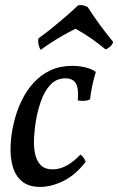

<svg xmlns="http://www.w3.org/2000/svg" viewBox="-20 -726 465 755"><path d="M138 9Q93 9 67 -12.5Q41 -34 30.5 -70Q20 -106 21.5 -149.5Q23 -193 33 -237Q44 -286 64 -328Q84 -370 112.5 -401Q141 -432 178.5 -449.5Q216 -467 264 -467Q291 -467 316 -461Q341 -455 357 -443Q349 -418 343 -390Q337 -362 334 -335Q315 -326 286 -331Q290 -381 277.5 -399.5Q265 -418 238 -418Q202 -418 178.5 -393Q155 -368 141.5 -329.5Q128 -291 121 -250Q116 -219 114 -185.5Q112 -152 117.5 -123.5Q123 -95 139.5 -77.5Q156 -60 187 -60Q216 -60 244 -76Q272 -92 296 -118Q304 -113 308.5 -106Q313 -99 317 -90Q277 -38 229.5 -14.5Q182 9 138 9ZM140 -530Q134 -539 131.5 -551.5Q129 -564 131 -575Q159 -595 185.5 -616.5Q212 -638 237.5 -660Q263 -682 287 -705Q298 -707 307 -705Q316 -703 325 -698Q348 -662 373 -628Q398 -594 425 -561Q422 -551 413.5 -543Q405 -535 395 -532Q367 -555 337.5 -575.5Q308 -596 277 -613Q253 -601 230 -588Q207 -575 184.5 -560.5Q162 -546 140 -530Z"/></svg>

Font: Vollkorn
Style: Italic
Weight: 400
Italic angle: -11°
Designer: Friedrich Althausen
Foundry: Friedrich Althausen
Version: Version 5.001